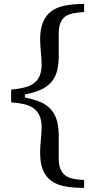

<svg xmlns="http://www.w3.org/2000/svg" viewBox="-20 -770 470 953"><path d="M397.5 162.6Q346.2 162.6 305.2 155.5Q264.2 148.4 236.3 128.9Q208 108.9 193.6 75.4Q179.2 42 179.2 -13.2Q179.2 -42.5 182.9 -76.4Q186.5 -110.4 186.5 -137.2Q186.5 -172.4 176.3 -195.6Q166 -218.8 146 -232.9Q126.5 -247.1 97.7 -253.4Q68.8 -259.8 35.2 -262.2V-325.2Q69.3 -328.1 98.9 -335.2Q128.4 -342.3 146.5 -355.5Q167.5 -370.6 177 -393.8Q186.5 -417 186.5 -450.2Q186.5 -478 182.9 -511.7Q179.2 -545.4 179.2 -574.7Q179.2 -625.5 193.6 -660.2Q208 -694.8 236.3 -715.3Q264.2 -735.4 305.7 -742.9Q347.2 -750.5 397.5 -750.5V-710.4Q377.9 -709.5 352.1 -705.3Q326.2 -701.2 311 -692.9Q293.5 -683.1 282.5 -661.9Q271.5 -640.6 271.5 -604.5V-490.2Q271.5 -439 259.3 -405.3Q247.1 -371.6 223.1 -350.6Q201.2 -331.1 170.9 -319.6Q140.6 -308.1 103.5 -301.3V-286.1Q138.7 -279.3 169.7 -268.1Q200.7 -256.8 223.1 -236.8Q246.1 -216.3 258.8 -182.6Q271.5 -148.9 271.5 -97.2V16.6Q271.5 51.3 281.7 72.8Q292 94.2 311 105.5Q329.1 115.7 353.3 119.1Q377.4 122.6 397.5 123.5Z"/></svg>

Font: UniBurma_GGSerif
Style: Book
Weight: 400
Designer: Victor San Kho Lin (for Burmese only and related typography optimization with it)
Foundry: http://www.unimm.org
Version: 2.0